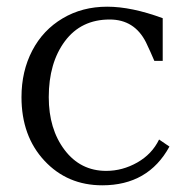

<svg xmlns="http://www.w3.org/2000/svg" viewBox="-20 -536 559 571"><path d="M439 -355Q427.7 -381.8 414.1 -410.2Q379.9 -478 306.2 -478Q221.2 -478 173.1 -413.6Q125 -349.1 125 -247.1Q125 -152.3 172.1 -90.1Q219.2 -27.8 295.9 -27.8Q344.2 -27.8 388.2 -52.7Q432.1 -77.6 453.1 -121.1L483.9 -100.1Q420.9 15.1 284.2 15.1Q180.2 15.1 112.1 -58.1Q43.9 -131.3 43.9 -247.1Q43.9 -324.2 75.9 -385.5Q107.9 -446.8 166.3 -481.4Q224.6 -516.1 298.8 -516.1Q371.1 -516.1 463.9 -481.9V-355Z"/></svg>

Font: LT Superior Serif
Style: Regular
Weight: 400
Designer: Daniel Lyons
Foundry: LyonsType
Version: Version 2.120;FEAKit 1.0